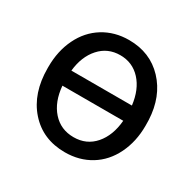

<svg xmlns="http://www.w3.org/2000/svg" viewBox="-126 -671 821 813"><g transform="rotate(30 284.0 -264.0)"><path d="M44.4 -269Q44.4 -346.7 74.5 -408.4Q104.5 -470.2 159.4 -504.2Q214.4 -538.1 284.2 -538.1Q387.7 -538.1 453.6 -468.3Q519.5 -398.4 524.9 -286.6L525.4 -258.3Q525.4 -181.2 495.1 -119.1Q464.8 -57.1 410.2 -23.7Q355.5 9.8 285.2 9.8Q176.8 9.8 110.6 -65.2Q44.4 -140.1 44.4 -262.7ZM433.1 -229.5H135.7Q142.1 -153.8 182.1 -108.9Q222.2 -64 285.2 -64Q348.1 -64 387.5 -109.4Q426.8 -154.8 433.1 -229.5ZM284.2 -463.9Q223.1 -463.9 183.6 -419.7Q144 -375.5 136.7 -303.7H432.6Q423.8 -377.4 384 -420.7Q344.2 -463.9 284.2 -463.9Z"/></g></svg>

Font: Noboto
Style: Regular
Weight: 400
Designer: Google
Version: Version 2.001101; 2014